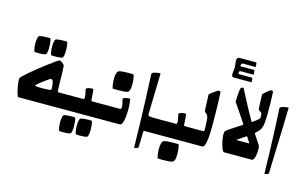

<svg xmlns="http://www.w3.org/2000/svg" viewBox="-123 -1227 2842 1785"><g transform="rotate(15 1298.5 -334.5)"><path d="M372 -157Q372 -189 366 -216Q360 -243 342 -243Q339 -243 325.5 -234Q312 -225 293.5 -211.5Q275 -198 257 -184Q239 -170 227 -159Q215 -148 215 -145Q215 -142 229.5 -140Q244 -138 263 -138Q282 -138 295 -138Q334 -139 350 -140.5Q366 -142 369 -146Q372 -150 372 -157ZM442 -140H534V0H388Q308 0 230 0Q152 0 89 0Q80 -20 72 -50Q64 -80 59.5 -112Q55 -144 55 -170Q55 -176 76 -196.5Q97 -217 130.5 -245.5Q164 -274 203 -305Q242 -336 278 -363Q314 -390 340 -408.5Q366 -427 373 -429Q387 -429 405.5 -415Q424 -401 425 -387Q427 -369 428 -338Q429 -307 429.5 -272.5Q430 -238 430.5 -209Q431 -180 432 -166Q433 -150 435 -145Q437 -140 442 -140ZM139 -601Q171 -607 209 -607Q217 -607 224.5 -607Q232 -607 240 -606Q246 -590 248.5 -566Q251 -542 251 -521Q251 -494 246.5 -473Q242 -452 232 -450Q216 -446 198 -445Q180 -444 161 -444Q153 -444 144.5 -444.5Q136 -445 128 -446Q122 -462 119 -484.5Q116 -507 116 -529Q116 -557 121.5 -578.5Q127 -600 139 -601ZM298 -611Q330 -617 367 -617Q375 -617 382.5 -617Q390 -617 398 -616Q404 -600 406.5 -576Q409 -552 409 -531Q409 -504 404.5 -483Q400 -462 390 -460Q374 -456 356 -455Q338 -454 319 -454Q311 -454 302.5 -454.5Q294 -455 286 -456Q280 -472 277 -494.5Q274 -517 274 -539Q274 -567 279.5 -588.5Q285 -610 298 -611Z M756 -148Q757 -140 773 -140H863V0H494V-140H679Q691 -140 691 -159Q691 -180 684.5 -204Q678 -228 678 -234Q678 -241 690 -246Q715 -256 746 -256Q752 -226 753 -202Q754 -178 756 -148ZM551 50Q583 44 621 44Q629 44 636.5 44Q644 44 652 45Q658 61 660.5 85Q663 109 663 130Q663 157 658.5 178Q654 199 644 201Q628 205 610 206Q592 207 573 207Q565 207 556.5 206.5Q548 206 540 205Q534 189 531 166.5Q528 144 528 122Q528 94 533.5 72.5Q539 51 551 50ZM710 40Q742 34 779 34Q787 34 794.5 34Q802 34 810 35Q816 51 818.5 75Q821 99 821 120Q821 147 816.5 168Q812 189 802 191Q786 195 768 196Q750 197 731 197Q723 197 714.5 196.5Q706 196 698 195Q692 179 689 156.5Q686 134 686 112Q686 84 691.5 62.5Q697 41 710 40Z M1045 -246Q1056 -251 1072 -253.5Q1088 -256 1101 -256Q1105 -239 1107.5 -213Q1110 -187 1110 -152Q1110 -115 1106 -80Q1102 -45 1093 -22.5Q1084 0 1068 0H823V-140H1035Q1042 -140 1044.5 -146.5Q1047 -153 1047 -163Q1047 -182 1040 -205Q1033 -228 1033 -234Q1033 -241 1045 -246ZM932 -474Q942 -479 970 -481Q998 -483 1026 -483Q1040 -483 1052 -483Q1064 -483 1074 -481Q1080 -463 1083 -437.5Q1086 -412 1086 -388Q1086 -327 1065 -313Q1058 -308 1029.5 -305.5Q1001 -303 970 -303Q956 -303 943 -303.5Q930 -304 919 -305Q913 -323 910 -347.5Q907 -372 907 -396Q907 -427 913.5 -448Q920 -469 932 -474Z M1297 30Q1296 65 1295.5 96.5Q1295 128 1294 154Q1294 167 1279.5 171.5Q1265 176 1254 176Q1252 63 1248.5 -59Q1245 -181 1241 -301Q1237 -421 1231 -526Q1231 -527 1231 -527.5Q1231 -528 1231 -529Q1231 -536 1241 -542Q1254 -548 1273.5 -552Q1293 -556 1313 -556Q1311 -468 1308.5 -364.5Q1306 -261 1303 -162Q1303 -151 1308.5 -146.5Q1314 -142 1339.5 -141Q1365 -140 1425 -140V0H1306Q1300 0 1298.5 5Q1297 10 1297 30Z M1648 -148Q1649 -140 1665 -140H1755V0H1386V-140H1571Q1583 -140 1583 -159Q1583 -180 1576.5 -204Q1570 -228 1570 -234Q1570 -241 1582 -246Q1607 -256 1638 -256Q1644 -226 1645 -202Q1646 -178 1648 -148ZM1504 45Q1514 40 1542 38Q1570 36 1598 36Q1612 36 1624 36Q1636 36 1646 38Q1652 56 1655 81.5Q1658 107 1658 131Q1658 192 1637 206Q1630 211 1601.5 213.5Q1573 216 1542 216Q1528 216 1515 215.5Q1502 215 1491 214Q1485 196 1482 171.5Q1479 147 1479 123Q1479 92 1485.5 71Q1492 50 1504 45Z M1715 0V-140H1836Q1841 -140 1843 -143.5Q1845 -147 1845 -166Q1845 -175 1844.5 -189.5Q1844 -204 1843 -223Q1842 -265 1835.5 -282Q1829 -299 1821 -304.5Q1813 -310 1807 -315.5Q1801 -321 1800 -340Q1799 -370 1797.5 -408Q1796 -446 1795 -483Q1809 -497 1827.5 -509.5Q1846 -522 1862 -534Q1870 -541 1879 -541Q1888 -541 1896 -533Q1897 -521 1898.5 -492Q1900 -463 1901 -424.5Q1902 -386 1902.5 -344Q1903 -302 1903.5 -264Q1904 -226 1904 -199Q1903 -120 1897.5 -77Q1892 -34 1883 -17Q1874 0 1864 0Z M1981 -695Q1968 -695 1963.5 -702.5Q1959 -710 1959 -722Q1959 -736 1962 -754.5Q1965 -773 1965 -792Q1965 -806 1962 -822.5Q1959 -839 1959 -852Q1959 -866 1965 -875.5Q1971 -885 1990 -885H2144Q2149 -885 2150.5 -868Q2152 -851 2152 -842H2026Q2019 -842 2015.5 -834Q2012 -826 2012 -820Q2012 -812 2016 -812H2144Q2149 -812 2150.5 -795Q2152 -778 2152 -768H2023Q2018 -768 2015 -761.5Q2012 -755 2012 -749Q2012 -738 2019 -738H2144Q2149 -738 2150.5 -721.5Q2152 -705 2152 -695Z M2306 -241Q2320 -219 2335.5 -195.5Q2351 -172 2368 -146Q2373 -139 2374 -116Q2375 -93 2372 -66Q2369 -39 2360.5 -19.5Q2352 0 2337 0H2073Q2064 0 2054.5 -20.5Q2045 -41 2037 -71.5Q2029 -102 2025.5 -133Q2022 -164 2026 -185Q2027 -192 2049 -208Q2071 -224 2105 -245.5Q2139 -267 2176 -291Q2181 -294 2174 -306Q2146 -350 2115 -394Q2084 -438 2055 -482Q2055 -503 2057 -532.5Q2059 -562 2061.5 -586Q2064 -610 2067 -615Q2071 -622 2078.5 -624Q2086 -626 2093 -626Q2143 -528 2178.5 -462.5Q2214 -397 2246 -341Q2248 -337 2254 -342Q2282 -361 2299.5 -376Q2317 -391 2317 -399V-425Q2317 -441 2308 -447Q2299 -453 2290 -459Q2281 -465 2280 -480Q2278 -510 2277 -543Q2276 -576 2275 -613Q2289 -627 2303 -639.5Q2317 -652 2333 -664Q2351 -678 2367 -663Q2370 -617 2371 -560.5Q2372 -504 2371.5 -450.5Q2371 -397 2367 -359Q2364 -325 2350.5 -301Q2337 -277 2309 -253Q2305 -249 2304.5 -247.5Q2304 -246 2306 -241ZM2235 -197Q2218 -186 2199 -172.5Q2180 -159 2157 -144Q2152 -140 2160 -140H2271Q2277 -140 2277 -141.5Q2277 -143 2274 -148L2243 -197Q2240 -201 2235 -197Z M2546 -556Q2544 -443 2540 -328.5Q2536 -214 2532.5 -111Q2529 -8 2527 74Q2527 87 2512.5 91.5Q2498 96 2487 96Q2485 -17 2481.5 -119Q2478 -221 2474 -321Q2470 -421 2464 -526Q2464 -527 2464 -527.5Q2464 -528 2464 -529Q2464 -536 2474 -542Q2487 -548 2506.5 -552Q2526 -556 2546 -556Z"/></g></svg>

Font: Alkalami
Style: Regular
Weight: 400
Designer: Becca Hirsbrunner Spalinger
Foundry: SIL International
Version: Version 2.000